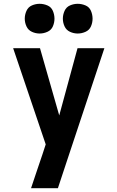

<svg xmlns="http://www.w3.org/2000/svg" viewBox="-20 -988 616 1008"><path d="M143 0H284L331 -142L528 -735H387L291 -382L190 -735H49L220 -230L203 -178Q188 -134 173 -89.5Q158 -45 143 0ZM388 -812Q409 -812 429 -821Q449 -830 457.5 -849.5Q466 -869 466 -890Q466 -911 457.5 -931Q449 -951 429 -959.5Q409 -968 388 -968Q367 -968 347.5 -959.5Q328 -951 319 -931Q310 -911 310 -890Q310 -869 319 -849.5Q328 -830 347.5 -821Q367 -812 388 -812ZM188 -812Q209 -812 229 -821Q249 -830 257.5 -849.5Q266 -869 266 -890Q266 -911 257.5 -931Q249 -951 229 -959.5Q209 -968 188 -968Q167 -968 147.5 -959.5Q128 -951 119 -931Q110 -911 110 -890Q110 -869 119 -849.5Q128 -830 147.5 -821Q167 -812 188 -812Z"/></svg>

Font: Iosevka Sparkle Extrabold
Style: Regular
Weight: 800
Designer: Belleve Invis
Foundry: Belleve Invis
Version: Version 4.5.0; ttfautohint (v1.8.3)